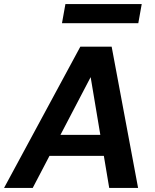

<svg xmlns="http://www.w3.org/2000/svg" viewBox="-42 -931 770 951"><path d="M-22 0 356 -700H511L642 0H499L407 -549L120 0ZM109 -159 162 -263H534L550 -159ZM265 -816 282 -911H660L643 -816Z"/></svg>

Font: DM Sans 20pt
Style: Bold Italic
Weight: 700
Italic angle: -10°
Version: Version 4.004;gftools[0.9.30]